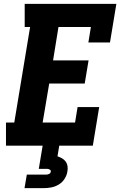

<svg xmlns="http://www.w3.org/2000/svg" viewBox="-20 -755 640 995"><path d="M11 0V-120H54L136 -615H108V-735H583L550 -535H438L451 -615H283L255 -442H439L419 -322H235L201 -120H369L382 -200H494L461 0ZM107 220 119 150H219Q226 150 234 146.5Q242 143 243 135Q245 128 238 124Q231 120 224 120H181L201 0H287L278 55Q290 59 301.5 65.5Q313 72 320.5 82.5Q328 93 330 107Q332 121 329 135Q326 154 314.5 172Q303 190 285 201Q267 212 247 216Q227 220 207 220Z"/></svg>

Font: Iosevka Curly Slab HvEx
Style: Italic
Weight: 900
Width: 7
Italic angle: -9°
Monospace: yes
Designer: Belleve Invis
Foundry: Belleve Invis
Version: Version 11.1.0; ttfautohint (v1.8.3)